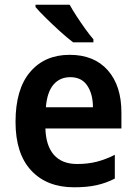

<svg xmlns="http://www.w3.org/2000/svg" viewBox="-20 -786 578 816"><path d="M276 -553Q380 -553 438 -487.5Q496 -422 496 -308V-240H173Q175 -167 209 -128Q243 -89 308 -89Q353 -89 390.5 -98.5Q428 -108 468 -128V-27Q431 -8 390.5 1Q350 10 295 10Q179 10 112.5 -61.5Q46 -133 46 -268Q46 -407 108 -480Q170 -553 276 -553ZM279 -458Q234 -458 207 -426Q180 -394 175 -330H375Q375 -386 351 -422Q327 -458 279 -458ZM276 -766Q288 -744 306 -716.5Q324 -689 343 -662.5Q362 -636 377 -619V-606H291Q268 -623 236.5 -651.5Q205 -680 176 -708.5Q147 -737 131 -756V-766Z"/></svg>

Font: Noto Sans Bengali SemiCondensed SemiBold
Style: Regular
Weight: 600
Width: 4
Designer: Joana Ranito - Universal Thirst; Jelle Bosma - Monotype Design Team
Foundry: Universal Thirst ehf.
Version: Version 3.000; ttfautohint (v1.8.4.7-5d5b)